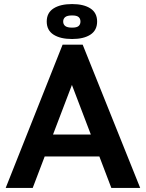

<svg xmlns="http://www.w3.org/2000/svg" viewBox="-20 -925 718 945"><path d="M288 -705H387L670 0H528L469 -155H200L141 0H8ZM241 -263H427L334 -507ZM335 -733Q277 -733 243.5 -754.5Q210 -776 210 -819Q210 -862 243.5 -883.5Q277 -905 335 -905Q392 -905 425 -883.5Q458 -862 458 -819Q458 -776 425 -754.5Q392 -733 335 -733ZM335 -789Q358 -789 367 -797Q376 -805 376 -819Q376 -833 367 -841Q358 -849 335 -849Q311 -849 301 -841Q291 -833 291 -819Q291 -805 301 -797Q311 -789 335 -789Z"/></svg>

Font: Tilda Sans Bold
Style: Regular
Weight: 700
Designer: ParaType Ltd
Foundry: ParaType Ltd
Version: Version 1.009